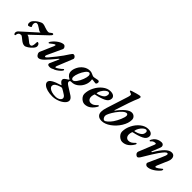

<svg xmlns="http://www.w3.org/2000/svg" viewBox="96 -1740 3063 3063"><g transform="rotate(45 1627.5 -208.5)"><path d="M452 -415Q452 -408 441.5 -393.5Q431 -379 416 -366L162 -126Q181 -124 198.5 -113.5Q216 -103 237 -84Q262 -62 278 -51.5Q294 -41 311 -41Q333 -41 342.5 -63.5Q352 -86 352 -119Q352 -142 354 -151Q356 -160 366 -160Q380 -160 392.5 -145Q405 -130 405 -105Q405 -80 376.5 -47.5Q348 -15 311 9Q274 33 253 33Q227 33 204.5 20.5Q182 8 157 -13Q150 -18 136 -30Q122 -42 112 -47.5Q102 -53 93 -53Q66 -53 50 -36Q34 -19 34 5Q34 20 19 20Q12 20 6 9Q0 -2 0 -12Q0 -41 25 -63L286 -298H282Q265 -298 249.5 -306.5Q234 -315 211 -332Q187 -348 172.5 -355Q158 -362 142 -362Q127 -362 117 -347.5Q107 -333 107 -315Q107 -290 118 -276Q123 -268 123 -265Q123 -261 118 -256Q111 -249 94.5 -242.5Q78 -236 72 -236Q64 -236 55.5 -247Q47 -258 47 -276Q47 -306 60.5 -326Q74 -346 105 -373Q126 -391 159.5 -409Q193 -427 211 -427Q225 -427 239.5 -423.5Q254 -420 265 -415.5Q276 -411 286 -408Q335 -391 360 -391Q375 -391 384 -395Q393 -399 405 -411Q426 -429 437 -429Q442 -429 447 -424Q452 -419 452 -415Z M490 -55Q490 -63 493 -70L591 -296Q598 -314 598 -320Q598 -330 590 -330Q582 -330 557 -312.5Q532 -295 514 -279Q506 -271 498 -271Q490 -271 490 -278Q490 -294 506 -313Q547 -365 596.5 -396.5Q646 -428 685 -428Q700 -428 714 -411.5Q728 -395 728 -378Q728 -373 726 -367Q706 -327 671 -247L611 -118Q603 -100 603 -89Q603 -75 614 -75Q627 -75 654 -106Q681 -137 739 -210Q773 -252 807 -300.5Q841 -349 860 -380Q875 -404 886 -415.5Q897 -427 909 -427Q927 -427 942 -411.5Q957 -396 957 -380Q957 -377 955 -371L846 -101Q842 -92 842 -83Q842 -73 849 -73Q862 -73 898.5 -99Q935 -125 958 -148Q961 -151 962 -151Q966 -151 970 -147Q974 -143 974 -138Q974 -124 950 -100Q926 -76 894 -55Q862 -34 840 -30Q811 -11 777 -11Q756 -11 741 -18Q737 -19 733.5 -26Q730 -33 730 -41Q730 -49 732 -52L745 -81Q786 -171 799 -204Q800 -206 800 -209Q800 -214 796 -214Q792 -214 787 -208Q694 -94 640.5 -40Q587 14 548 14Q526 14 508 -9Q490 -32 490 -55Z M917 184Q917 119 1111 63Q1120 60 1113 54Q1061 22 1061 -12Q1061 -30 1078.5 -45.5Q1096 -61 1131 -82Q1142 -90 1142 -95Q1142 -99 1133 -103Q1103 -117 1084 -143.5Q1065 -170 1065 -206Q1065 -251 1091.5 -303.5Q1118 -356 1167 -391.5Q1216 -427 1279 -427Q1296 -427 1308 -423Q1320 -419 1339 -411Q1345 -408 1359 -402Q1373 -396 1381 -396Q1398 -396 1432 -404Q1460 -411 1477 -411Q1485 -411 1493 -404.5Q1501 -398 1501 -385Q1501 -367 1494 -356Q1487 -345 1477 -345Q1469 -345 1443 -349Q1421 -354 1406 -354Q1391 -354 1395 -342Q1398 -332 1398 -312Q1398 -259 1370.5 -207Q1343 -155 1296.5 -122Q1250 -89 1197 -89Q1175 -89 1167 -84Q1157 -75 1157 -63Q1157 -49 1166 -38Q1175 -27 1197 -12L1263 30Q1310 58 1334 75Q1381 108 1381 144Q1381 180 1344 214Q1307 248 1249.5 269Q1192 290 1136 290Q1075 290 1025 276.5Q975 263 946 238.5Q917 214 917 184ZM1317 -353Q1317 -371 1308.5 -383.5Q1300 -396 1288 -396Q1262 -396 1231 -355.5Q1200 -315 1178 -260Q1156 -205 1155 -168Q1155 -147 1164 -135Q1173 -123 1186 -123Q1214 -123 1244.5 -165Q1275 -207 1296 -263Q1317 -319 1317 -353ZM1282 189Q1282 177 1273.5 163.5Q1265 150 1249 140Q1230 127 1204.5 111.5Q1179 96 1165 89Q1155 83 1145 83Q1140 83 1124 87Q1069 104 1042 124.5Q1015 145 1015 177Q1015 198 1035 216Q1055 234 1091 245Q1127 256 1174 256Q1220 256 1250.5 236.5Q1281 217 1282 189Z M1471 -101Q1471 -177 1509.5 -253.5Q1548 -330 1610 -378.5Q1672 -427 1738 -427Q1786 -427 1811 -408Q1836 -389 1836 -359Q1836 -300 1770.5 -267.5Q1705 -235 1603 -214Q1594 -213 1591 -205Q1581 -172 1580 -151Q1579 -114 1597 -91.5Q1615 -69 1648 -69Q1676 -69 1700 -83Q1724 -97 1747 -122Q1757 -133 1765 -133Q1774 -133 1774 -123Q1774 -114 1771 -111Q1740 -54 1693.5 -19.5Q1647 15 1588 15Q1563 15 1535.5 -1.5Q1508 -18 1489.5 -45Q1471 -72 1471 -101ZM1751 -364Q1751 -376 1743.5 -385.5Q1736 -395 1724 -395Q1700 -395 1673 -371.5Q1646 -348 1626 -314Q1606 -280 1603 -251V-249Q1603 -245 1610 -245Q1663 -256 1707 -284Q1751 -312 1751 -364Z M1862 -88Q1862 -134 1881 -191L1996 -551Q2008 -586 2008 -609Q2008 -617 2001 -623Q1994 -629 1977 -634Q1952 -643 1952 -650Q1952 -656 1957 -660Q1962 -664 1975 -668Q2007 -680 2059 -693.5Q2111 -707 2123 -707Q2145 -707 2145 -695Q2145 -675 2137 -656Q2086 -542 1998 -261Q1997 -259 1997 -255Q1997 -251 2000 -251Q2003 -251 2007 -258Q2066 -338 2121.5 -382.5Q2177 -427 2220 -427Q2255 -427 2279 -403.5Q2303 -380 2303 -346Q2303 -268 2251 -184Q2199 -100 2121 -44.5Q2043 11 1970 11Q1919 11 1890.5 -15Q1862 -41 1862 -88ZM2110 -123Q2144 -173 2170 -235Q2196 -297 2196 -328Q2196 -343 2188.5 -352.5Q2181 -362 2169 -362Q2116 -362 2028 -241Q1994 -192 1973.5 -151Q1953 -110 1953 -89Q1953 -66 1966.5 -45.5Q1980 -25 1998 -25Q2017 -25 2049 -53.5Q2081 -82 2110 -123Z M2322 -101Q2322 -177 2360.5 -253.5Q2399 -330 2461 -378.5Q2523 -427 2589 -427Q2637 -427 2662 -408Q2687 -389 2687 -359Q2687 -300 2621.5 -267.5Q2556 -235 2454 -214Q2445 -213 2442 -205Q2432 -172 2431 -151Q2430 -114 2448 -91.5Q2466 -69 2499 -69Q2527 -69 2551 -83Q2575 -97 2598 -122Q2608 -133 2616 -133Q2625 -133 2625 -123Q2625 -114 2622 -111Q2591 -54 2544.5 -19.5Q2498 15 2439 15Q2414 15 2386.5 -1.5Q2359 -18 2340.5 -45Q2322 -72 2322 -101ZM2602 -364Q2602 -376 2594.5 -385.5Q2587 -395 2575 -395Q2551 -395 2524 -371.5Q2497 -348 2477 -314Q2457 -280 2454 -251V-249Q2454 -245 2461 -245Q2514 -256 2558 -284Q2602 -312 2602 -364Z M2728 -40Q2728 -49 2731 -56L2837 -318Q2842 -331 2842 -338Q2842 -349 2831 -349Q2812 -349 2792.5 -342Q2773 -335 2753 -310Q2748 -305 2743 -305Q2740 -305 2737 -308Q2734 -311 2734 -316Q2734 -325 2745 -343Q2756 -361 2766 -373Q2817 -426 2893 -427Q2915 -427 2928.5 -413Q2942 -399 2942 -379Q2942 -368 2937 -355L2880 -211L2879 -208Q2879 -203 2886 -203Q2892 -203 2895 -208Q3020 -427 3121 -427Q3155 -427 3172.5 -406Q3190 -385 3190 -352Q3190 -322 3179 -299L3098 -109Q3093 -97 3093 -87Q3093 -76 3103 -76Q3117 -76 3148.5 -98Q3180 -120 3193 -133Q3203 -143 3207 -143Q3210 -143 3213 -139.5Q3216 -136 3216 -132Q3216 -117 3206 -104Q3162 -52 3106.5 -19Q3051 14 3002 14Q2986 14 2972 1.5Q2958 -11 2958 -26Q2958 -33 2960 -37Q3000 -126 3009 -146Q3055 -243 3085 -320Q3092 -340 3092 -352Q3092 -369 3077 -369Q3060 -370 3038 -346.5Q3016 -323 2979 -273Q2960 -247 2914 -173.5Q2868 -100 2833 -39Q2818 -13 2805 1Q2792 15 2779 15Q2764 15 2746 -2Q2728 -19 2728 -40Z"/></g></svg>

Font: EB Garamond SemiBold
Style: Italic
Weight: 600
Italic angle: -17.2°
Designer: Georg Duffner and Octavio Pardo
Foundry: Georg Duffner
Version: Version 1.000